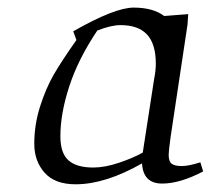

<svg xmlns="http://www.w3.org/2000/svg" viewBox="-20 -476 565 503"><path d="M69.8 -99.1Q69.8 -149.4 85 -197Q100.1 -244.6 120.8 -280.5Q141.6 -316.4 180.2 -371.1L171.9 -394Q280.8 -456.1 330.1 -456.1Q380.9 -456.1 410.2 -434.1L473.1 -439L471.2 -411.1L426.8 -116.2Q421.9 -79.6 421.9 -70.8Q421.9 -53.2 429.7 -47.1Q437.5 -41 456.1 -41Q474.6 -41 504.9 -50.8L512.2 -26.9Q451.7 4.9 404.8 4.9Q355 4.9 352.1 -47.9Q255.9 6.8 178.2 6.8Q123.5 6.8 96.7 -23.7Q69.8 -54.2 69.8 -99.1ZM138.2 -119.1Q138.2 -74.7 159.4 -55.9Q180.7 -37.1 224.1 -37.1Q254.9 -37.1 291.7 -49.6Q328.6 -62 354 -76.2L383.8 -269Q388.2 -291 388.2 -309.1Q388.2 -360.8 365.2 -385.5Q342.3 -410.2 295.9 -410.2Q271 -410.2 234.9 -396Q185.1 -321.8 161.6 -250.2Q138.2 -178.7 138.2 -119.1Z"/></svg>

Font: Dehuti Alt
Style: Italic
Weight: 400
Version: Version 1.2